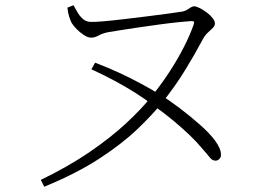

<svg xmlns="http://www.w3.org/2000/svg" viewBox="-20 -688 1040 729"><path d="M236 -659 259 -668Q265 -658 273 -643.5Q281 -629 293 -617.5Q305 -606 322 -605Q336 -604 371.5 -607Q407 -610 452.5 -615.5Q498 -621 543 -626.5Q588 -632 623.5 -637Q659 -642 672 -644Q683 -646 690.5 -651Q698 -656 704.5 -660Q711 -664 717 -664Q725 -664 738 -657.5Q751 -651 764.5 -641Q778 -631 787 -619.5Q796 -608 796 -599Q796 -590 788 -582Q780 -574 769 -564Q758 -554 749 -537Q721 -484 683 -422Q645 -360 594 -296Q560 -254 503 -199Q446 -144 359 -87Q272 -30 148 21L135 -5Q242 -57 322 -112Q402 -167 459.5 -220.5Q517 -274 553 -319Q590 -364 622 -413Q654 -462 678 -509Q702 -556 715 -594Q718 -603 716.5 -605.5Q715 -608 706 -608Q688 -607 654.5 -603.5Q621 -600 581.5 -594.5Q542 -589 503.5 -583.5Q465 -578 435 -573Q405 -568 392 -566Q370 -562 355 -553.5Q340 -545 326 -545Q314 -545 298.5 -555Q283 -565 270.5 -578Q258 -591 252 -601Q248 -609 243 -623.5Q238 -638 236 -659ZM327 -425 341 -450Q391 -431 434 -411Q477 -391 516 -370Q555 -349 592 -326Q622 -308 661.5 -278Q701 -248 738 -215.5Q775 -183 796 -155Q807 -140 813 -126.5Q819 -113 819 -100Q819 -90 812.5 -84Q806 -78 799 -78Q786 -78 777.5 -89Q769 -100 746 -126Q727 -149 701 -174Q675 -199 640.5 -228Q606 -257 561 -289Q531 -312 495.5 -334.5Q460 -357 418.5 -379.5Q377 -402 327 -425Z"/></svg>

Font: Noto Serif JP
Style: Regular
Weight: 200
Designer: Ryoko NISHIZUKA 西塚涼子 (kana & ideographs); Frank Grießhammer (Latin, Greek & Cyrillic); Wenlong ZHANG 张文龙 (bopomofo); San
Foundry: Adobe
Version: Version 2.001;hotconv 1.1.0;makeotfexe 2.6.0